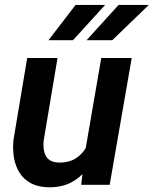

<svg xmlns="http://www.w3.org/2000/svg" viewBox="-20 -770 640 800"><path d="M333.5 -131.8 401.9 -528.3H528.8L437 0H318.4ZM365.2 -234.9 404.3 -236.3Q398.4 -189 383.1 -144.3Q367.7 -99.6 341.1 -64.5Q314.5 -29.3 274.9 -9Q235.4 11.2 181.6 10.3Q138.2 9.3 108.6 -6.6Q79.1 -22.5 61.8 -49.8Q44.4 -77.1 38.3 -112.3Q32.2 -147.5 36.1 -187L93.3 -528.3H219.7L162.1 -185.1Q160.2 -167.5 161.9 -151.4Q163.6 -135.3 169.9 -122.3Q176.3 -109.4 189 -101.6Q201.7 -93.8 222.2 -92.8Q266.6 -91.3 296.1 -110.4Q325.7 -129.4 342.3 -162.4Q358.9 -195.3 365.2 -234.9ZM340.8 -602.5 474.1 -749.5H600.1L447.8 -602.5ZM182.1 -602.5 294.9 -749.5H418L284.2 -602.5Z"/></svg>

Font: Roboto SemiBold
Style: Italic
Weight: 600
Designer: Christian Robertson
Foundry: Google
Version: Version 3.009; 2024